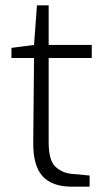

<svg xmlns="http://www.w3.org/2000/svg" viewBox="-20 -702 401 722"><path d="M105 -167 108 -484H23V-522L108 -533L119 -682H163V-533H325V-484H163V-167Q163 -99 188.5 -75Q214 -51 252 -48L317 -42V0H250Q176 0 140 -39.5Q104 -79 105 -167Z"/></svg>

Font: Exo Light
Style: Regular
Weight: 300
Designer: Natanael Gama
Foundry: Natanael Gama
Version: Version 1.500; ttfautohint (v1.6)